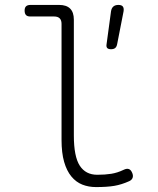

<svg xmlns="http://www.w3.org/2000/svg" viewBox="-20 -750 640 780"><path d="M280 -200Q280 -114 304 -77Q328 -40 375 -40Q407 -40 432 -44Q457 -48 482 -60Q494 -66 502.5 -63.5Q511 -61 516 -50Q522 -38 519 -28.5Q516 -19 505 -14Q474 0 444.5 5Q415 10 370 10Q340 10 314.5 0Q289 -10 270 -33Q251 -56 240.5 -92.5Q230 -129 230 -182V-653Q230 -668 222.5 -675.5Q215 -683 200 -683H103Q91 -683 85.5 -689Q80 -695 80 -707Q80 -719 86 -724.5Q92 -730 104 -730H220Q250 -730 265 -715Q280 -700 280 -670ZM431 -550Q420 -550 415.5 -555Q411 -560 413 -571L431 -704Q433 -717 440.5 -723.5Q448 -730 461 -730Q474 -730 479 -723.5Q484 -717 482 -704L456 -571Q454 -560 448 -555Q442 -550 431 -550Z"/></svg>

Font: Maple Mono Thin
Style: Regular
Weight: 250
Monospace: yes
Designer: subframe7536
Version: Version 7.000